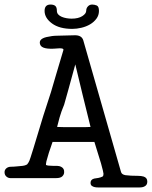

<svg xmlns="http://www.w3.org/2000/svg" viewBox="-48 -783 668 844"><path d="M387 -735Q387 -716 376 -701Q365 -686 348 -676Q331 -666 310 -661Q289 -656 270 -656Q213 -656 180.5 -680Q148 -704 148 -735Q148 -763 174 -763Q188 -763 195 -757Q202 -751 202 -736Q202 -726 208 -719.5Q214 -713 223.5 -709Q233 -705 244.5 -703Q256 -701 267 -701Q296 -701 313.5 -712Q331 -723 331 -736Q331 -747 338.5 -755Q346 -763 357 -763Q367 -763 377 -759Q387 -755 387 -735ZM282 -628Q311 -628 318 -606Q318 -606 484 -27Q487 -16 503 -13Q525 -10 560 -10Q572 -10 583 -7Q599 -2 599.5 14Q600 30 588 36Q580 41 565 41H384Q367 41 359 36Q350 32 350 21Q350 6 366 2Q375 0 385 -1Q395 -3 403 -7Q407 -10 407 -19Q407 -25 396 -65Q382 -111 375 -133Q368 -154 367 -159H183Q164 -106 156 -74Q154 -64 154 -58Q161 -54 184 -54H202Q213 -54 222 -49Q235 -42 234 -26Q234 -16 226 -8Q218 0 198 0H-2Q-12 0 -20 -7Q-28 -14 -28 -26Q-28 -37 -19 -44Q-11 -50 0 -50Q12 -50 31 -52Q50 -54 52 -54Q62 -55 71 -60Q77 -67 81 -76Q86 -86 142 -273Q168 -352 176 -378Q184 -405 198 -453Q218 -519 231 -564Q231 -573 203 -570Q138 -564 129 -586Q119 -611 156 -620Q182 -626 203 -626ZM239 -224H286H324Q337 -224 350 -225Q316 -361 283 -500Q262 -421 252 -387Q242 -353 234 -323Q221 -292 214 -267Q207 -242 203 -225Q221 -224 239 -224Z"/></svg>

Font: Scratch Savers
Style: Book
Weight: 400
Designer: Pablo Impallari, Rodrigo Fuenzalida, Brenda Gallo
Foundry: Pablo Impallari, Rodrigo Fuenzalida, Brenda Gallo
Version: Version 4.0b1